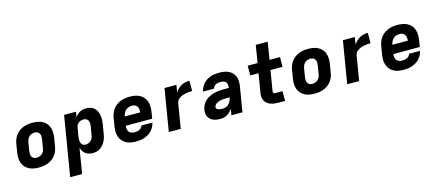

<svg xmlns="http://www.w3.org/2000/svg" viewBox="-61 -1403 5221 2287"><g transform="rotate(-15 2550.0 -260.0)"><path d="M257 8Q224 8 192.5 2.5Q161 -3 134 -17.5Q107 -32 87 -55.5Q67 -79 57 -108Q47 -137 46.5 -169.5Q46 -202 52 -235L68 -335Q73 -363 83.5 -390Q94 -417 112 -440.5Q130 -464 154 -481.5Q178 -499 205.5 -509.5Q233 -520 260.5 -524Q288 -528 316 -528Q349 -528 380.5 -522.5Q412 -517 439.5 -502.5Q467 -488 487 -464.5Q507 -441 516.5 -412Q526 -383 526.5 -350.5Q527 -318 522 -285L505 -185Q501 -157 490.5 -130Q480 -103 462 -79.5Q444 -56 419.5 -38.5Q395 -21 368 -10.5Q341 0 313 4Q285 8 257 8ZM257 -112Q276 -112 294.5 -117.5Q313 -123 328 -136.5Q343 -150 351 -168Q359 -186 361 -204L378 -304Q381 -323 380.5 -341.5Q380 -360 372.5 -375.5Q365 -391 349.5 -399.5Q334 -408 316 -408Q297 -408 278.5 -402.5Q260 -397 245.5 -383.5Q231 -370 223 -352Q215 -334 212 -316L195 -216Q192 -197 192.5 -178.5Q193 -160 200.5 -144.5Q208 -129 223.5 -120.5Q239 -112 257 -112Z M585 215 707 -520H854L843 -455Q855 -472 870.5 -486.5Q886 -501 904 -510.5Q922 -520 941.5 -524Q961 -528 980 -528Q1009 -528 1035.5 -519.5Q1062 -511 1081 -493Q1100 -475 1111 -450Q1122 -425 1126 -397.5Q1130 -370 1128.5 -341.5Q1127 -313 1122 -285L1105 -185Q1102 -162 1095.5 -139Q1089 -116 1078 -94Q1067 -72 1051 -52.5Q1035 -33 1014 -18.5Q993 -4 969.5 2Q946 8 923 8Q898 8 874.5 2Q851 -4 832.5 -18Q814 -32 802 -52Q790 -72 783 -95L732 215ZM862 -112Q880 -112 898 -118Q916 -124 930 -137.5Q944 -151 951.5 -169Q959 -187 961 -204L978 -304Q981 -323 981 -341Q981 -359 974 -374.5Q967 -390 952 -399Q937 -408 919 -408Q903 -408 886.5 -404Q870 -400 855.5 -389.5Q841 -379 833 -363.5Q825 -348 823 -332L806 -232Q804 -219 802.5 -205.5Q801 -192 802.5 -179Q804 -166 807.5 -154Q811 -142 818.5 -132Q826 -122 837.5 -117Q849 -112 862 -112Z M1453 8Q1421 8 1389.5 2.5Q1358 -3 1331.5 -18Q1305 -33 1285.5 -56.5Q1266 -80 1256.5 -109Q1247 -138 1246.5 -170.5Q1246 -203 1252 -235L1268 -335Q1273 -363 1283.5 -390Q1294 -417 1312 -440.5Q1330 -464 1354 -481.5Q1378 -499 1405.5 -509.5Q1433 -520 1461 -524Q1489 -528 1516 -528Q1549 -528 1580.5 -522.5Q1612 -517 1639.5 -502.5Q1667 -488 1687 -464.5Q1707 -441 1716.5 -412Q1726 -383 1726.5 -350.5Q1727 -318 1722 -285L1709 -205H1383Q1380 -185 1383 -166Q1386 -147 1396.5 -132Q1407 -117 1425 -110Q1443 -103 1463 -103Q1478 -103 1493 -105Q1508 -107 1523 -113.5Q1538 -120 1549.5 -132.5Q1561 -145 1564 -160H1699Q1694 -134 1681.5 -109.5Q1669 -85 1650 -64.5Q1631 -44 1606.5 -29.5Q1582 -15 1556.5 -6.5Q1531 2 1505 5Q1479 8 1453 8ZM1591 -315Q1593 -335 1590.5 -353.5Q1588 -372 1578.5 -387Q1569 -402 1552.5 -409.5Q1536 -417 1517 -417Q1497 -417 1476.5 -411Q1456 -405 1439.5 -390.5Q1423 -376 1414 -356.5Q1405 -337 1401 -317V-315Z M1859 0 1945 -520H2092L2077 -430Q2092 -453 2111.5 -472Q2131 -491 2154.5 -504Q2178 -517 2203.5 -522.5Q2229 -528 2254 -528V-400Q2239 -400 2225 -399.5Q2211 -399 2196 -397Q2181 -395 2166.5 -392Q2152 -389 2137.5 -383.5Q2123 -378 2109.5 -371Q2096 -364 2084 -353.5Q2072 -343 2065 -329Q2058 -315 2056 -301L2006 0Z M2495 8Q2472 8 2450 5Q2428 2 2408.5 -6Q2389 -14 2372.5 -28Q2356 -42 2346.5 -60.5Q2337 -79 2335 -101.5Q2333 -124 2337 -147Q2342 -176 2356 -204Q2370 -232 2393 -253Q2416 -274 2445 -288Q2474 -302 2502.5 -309.5Q2531 -317 2560.5 -320Q2590 -323 2619 -323H2684L2686 -331Q2688 -348 2685.5 -365.5Q2683 -383 2672 -395Q2661 -407 2644.5 -412Q2628 -417 2610 -417Q2595 -417 2580 -415Q2565 -413 2551.5 -406Q2538 -399 2527 -387Q2516 -375 2513 -360H2378Q2382 -385 2394.5 -410Q2407 -435 2425 -455Q2443 -475 2467 -490Q2491 -505 2516.5 -513.5Q2542 -522 2567.5 -525Q2593 -528 2619 -528Q2649 -528 2678.5 -523.5Q2708 -519 2734 -507Q2760 -495 2779.5 -475Q2799 -455 2810 -429Q2821 -403 2822 -373Q2823 -343 2819 -313L2767 0H2631L2644 -78Q2631 -59 2615 -42.5Q2599 -26 2579.5 -14Q2560 -2 2538 3Q2516 8 2495 8ZM2551 -103Q2572 -103 2592.5 -110.5Q2613 -118 2629 -134.5Q2645 -151 2653.5 -171Q2662 -191 2666 -212H2620Q2606 -212 2591.5 -211Q2577 -210 2563.5 -208Q2550 -206 2535.5 -201.5Q2521 -197 2508.5 -190Q2496 -183 2485.5 -171Q2475 -159 2473 -145Q2471 -137 2474.5 -129Q2478 -121 2484.5 -116.5Q2491 -112 2499 -109.5Q2507 -107 2516 -105.5Q2525 -104 2534 -103.5Q2543 -103 2551 -103Z M3293 0H3209Q3184 0 3160 -3Q3136 -6 3114 -14.5Q3092 -23 3073.5 -37.5Q3055 -52 3044.5 -72.5Q3034 -93 3032 -117.5Q3030 -142 3034 -167L3073 -400H2971V-520H3093L3128 -735H3275L3240 -520H3369V-400H3220L3178 -147Q3177 -141 3179 -135Q3181 -129 3185.5 -125.5Q3190 -122 3196.5 -121Q3203 -120 3209 -120H3293Z M3657 8Q3624 8 3592.5 2.5Q3561 -3 3534 -17.5Q3507 -32 3487 -55.5Q3467 -79 3457 -108Q3447 -137 3446.5 -169.5Q3446 -202 3452 -235L3468 -335Q3473 -363 3483.5 -390Q3494 -417 3512 -440.5Q3530 -464 3554 -481.5Q3578 -499 3605.5 -509.5Q3633 -520 3660.5 -524Q3688 -528 3716 -528Q3749 -528 3780.5 -522.5Q3812 -517 3839.5 -502.5Q3867 -488 3887 -464.5Q3907 -441 3916.5 -412Q3926 -383 3926.5 -350.5Q3927 -318 3922 -285L3905 -185Q3901 -157 3890.5 -130Q3880 -103 3862 -79.5Q3844 -56 3819.5 -38.5Q3795 -21 3768 -10.5Q3741 0 3713 4Q3685 8 3657 8ZM3657 -112Q3676 -112 3694.5 -117.5Q3713 -123 3728 -136.5Q3743 -150 3751 -168Q3759 -186 3761 -204L3778 -304Q3781 -323 3780.5 -341.5Q3780 -360 3772.5 -375.5Q3765 -391 3749.5 -399.5Q3734 -408 3716 -408Q3697 -408 3678.5 -402.5Q3660 -397 3645.5 -383.5Q3631 -370 3623 -352Q3615 -334 3612 -316L3595 -216Q3592 -197 3592.5 -178.5Q3593 -160 3600.5 -144.5Q3608 -129 3623.5 -120.5Q3639 -112 3657 -112Z M4059 0 4145 -520H4292L4277 -430Q4292 -453 4311.5 -472Q4331 -491 4354.5 -504Q4378 -517 4403.5 -522.5Q4429 -528 4454 -528V-400Q4439 -400 4425 -399.5Q4411 -399 4396 -397Q4381 -395 4366.5 -392Q4352 -389 4337.5 -383.5Q4323 -378 4309.5 -371Q4296 -364 4284 -353.5Q4272 -343 4265 -329Q4258 -315 4256 -301L4206 0Z M4753 8Q4721 8 4689.5 2.5Q4658 -3 4631.5 -18Q4605 -33 4585.5 -56.5Q4566 -80 4556.5 -109Q4547 -138 4546.5 -170.5Q4546 -203 4552 -235L4568 -335Q4573 -363 4583.5 -390Q4594 -417 4612 -440.5Q4630 -464 4654 -481.5Q4678 -499 4705.5 -509.5Q4733 -520 4761 -524Q4789 -528 4816 -528Q4849 -528 4880.5 -522.5Q4912 -517 4939.5 -502.5Q4967 -488 4987 -464.5Q5007 -441 5016.5 -412Q5026 -383 5026.5 -350.5Q5027 -318 5022 -285L5009 -205H4683Q4680 -185 4683 -166Q4686 -147 4696.5 -132Q4707 -117 4725 -110Q4743 -103 4763 -103Q4778 -103 4793 -105Q4808 -107 4823 -113.5Q4838 -120 4849.5 -132.5Q4861 -145 4864 -160H4999Q4994 -134 4981.5 -109.5Q4969 -85 4950 -64.5Q4931 -44 4906.5 -29.5Q4882 -15 4856.5 -6.5Q4831 2 4805 5Q4779 8 4753 8ZM4891 -315Q4893 -335 4890.5 -353.5Q4888 -372 4878.5 -387Q4869 -402 4852.5 -409.5Q4836 -417 4817 -417Q4797 -417 4776.5 -411Q4756 -405 4739.5 -390.5Q4723 -376 4714 -356.5Q4705 -337 4701 -317V-315Z"/></g></svg>

Font: Iosevka Aile Heavy Oblique
Style: Regular
Weight: 900
Italic angle: -9°
Designer: Belleve Invis
Foundry: Belleve Invis
Version: Version 31.1.0; ttfautohint (v1.8.4)